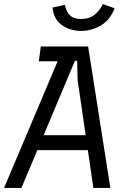

<svg xmlns="http://www.w3.org/2000/svg" viewBox="-35 -930 621 950"><path d="M-15 0 281 -700H401L511 0H427L349 -534L347 -623Q347 -629 341.5 -630Q336 -631 334 -625L71 0ZM119 -187 152 -261H418L429 -187ZM157 -627 167 -700H308L301 -627ZM367 -777Q312 -777 271 -806Q230 -835 225 -893L286 -906Q293 -872 311.5 -854Q330 -836 366 -836Q405 -836 431.5 -856Q458 -876 474 -910L532 -889Q510 -831 464 -804Q418 -777 367 -777Z"/></svg>

Font: Finlandica
Style: Italic
Weight: 400
Italic angle: -8°
Designer: Niklas Ekholm, Juho Hiilivirta, Jaakko Suomalainen
Foundry: Helsinki Type Studio
Version: Version 1.064